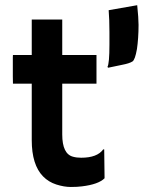

<svg xmlns="http://www.w3.org/2000/svg" viewBox="-20 -726 563 753"><path d="M298.3 -107.4Q361.3 -107.4 384.8 -140.1H388.7L390.1 -26.9Q366.2 -2.9 301.3 4.9Q283.7 7.3 257.6 7.3Q231.4 7.3 200.9 -2.4Q170.4 -12.2 148.9 -34.2Q104.5 -79.6 104.5 -176.3V-397.9H30.8Q30.3 -412.1 30.3 -426.8V-502Q30.3 -510.3 30.8 -510.3H104.5V-649.4H224.1V-510.3H358.4V-397.9H224.1V-198.7Q224.1 -122.1 266.6 -111.3Q280.3 -107.4 298.3 -107.4ZM518.1 -705.6Q523.4 -654.3 523.4 -628.2Q523.4 -602.1 521.7 -577.6Q520 -553.2 517.1 -533.7Q509.8 -491.7 499.5 -484.9Q487.3 -477.1 458.5 -471.7L404.3 -460.4L401.4 -463.4Q409.2 -477.1 409.2 -551.3V-599.6Q409.2 -649.4 406.2 -686Z"/></svg>

Font: Hammersmith One
Style: Regular
Weight: 400
Designer: Nicole Fally
Foundry: Nicole Fally
Version: Version 1.003